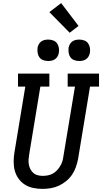

<svg xmlns="http://www.w3.org/2000/svg" viewBox="-20 -1209 658 1237"><path d="M254 8Q224 8 194.5 2Q165 -4 141 -19Q117 -34 100 -57.5Q83 -81 75.5 -108.5Q68 -136 68 -166.5Q68 -197 73 -227L143 -651H96V-735H298V-651H240L168 -214Q165 -197 164 -180.5Q163 -164 166 -148Q169 -132 176.5 -118Q184 -104 195.5 -94Q207 -84 223 -80Q239 -76 255 -76Q271 -76 287.5 -79Q304 -82 319 -90Q334 -98 346 -110.5Q358 -123 367 -137.5Q376 -152 381 -167.5Q386 -183 388 -199L463 -651H416V-735H618V-651H560L483 -185Q478 -159 469 -133Q460 -107 444.5 -84Q429 -61 406.5 -42.5Q384 -24 359 -12.5Q334 -1 307 3.5Q280 8 254 8ZM491 -816Q474 -816 458.5 -821.5Q443 -827 434 -839.5Q425 -852 422.5 -868.5Q420 -885 422 -902Q424 -913 430 -924Q436 -935 446 -942Q456 -949 467.5 -951.5Q479 -954 491 -954Q507 -954 522.5 -948.5Q538 -943 547 -930.5Q556 -918 559 -901.5Q562 -885 559 -868Q557 -857 551 -846Q545 -835 535 -828Q525 -821 513.5 -818.5Q502 -816 491 -816ZM291 -816Q274 -816 258.5 -821.5Q243 -827 234 -839.5Q225 -852 222.5 -868.5Q220 -885 222 -902Q224 -913 230 -924Q236 -935 246 -942Q256 -949 267.5 -951.5Q279 -954 291 -954Q307 -954 322.5 -948.5Q338 -943 347 -930.5Q356 -918 359 -901.5Q362 -885 359 -868Q357 -857 351 -846Q345 -835 335 -828Q325 -821 313.5 -818.5Q302 -816 291 -816ZM429 -998 298 -1131 374 -1189 486 -1042Z"/></svg>

Font: Iosevka Etoile Medium Oblique
Style: Regular
Weight: 500
Italic angle: -9°
Designer: Belleve Invis
Foundry: Belleve Invis
Version: Version 15.5.2; ttfautohint (v1.8.4)